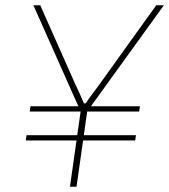

<svg xmlns="http://www.w3.org/2000/svg" viewBox="-20 -710 643 730"><path d="M603 -690 307 -280 289 -281 107 -690H133L268 -386Q276 -370 284 -352Q292 -334 299 -317H306Q317 -334 330.5 -352Q344 -370 355 -385L574 -690ZM315 -311 271 0H246L290 -311ZM497 -196 494 -176H78L81 -196ZM512 -306 509 -286H93L96 -306Z"/></svg>

Font: Exo 2 Thin
Style: Italic
Weight: 250
Italic angle: -8°
Designer: Natanael Gama
Foundry: Natanael Gama
Version: Version 2.010